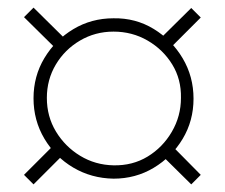

<svg xmlns="http://www.w3.org/2000/svg" viewBox="-20 -572 590 504"><path d="M148 -168 68 -88 43 -113 123 -193ZM278 -103Q220 -104 172.5 -132Q125 -160 96.5 -208Q68 -256 68 -314Q68 -372 96.5 -419.5Q125 -467 172.5 -495.5Q220 -524 278 -524Q336 -525 383.5 -496Q431 -467 459.5 -419Q488 -371 488 -313Q488 -255 459.5 -207.5Q431 -160 383.5 -131.5Q336 -103 278 -103ZM278 -138Q328 -137 367.5 -161Q407 -185 431 -226Q455 -267 455 -315Q456 -364 432 -403Q408 -442 367.5 -465.5Q327 -489 278 -489Q230 -489 190 -465.5Q150 -442 126.5 -402.5Q103 -363 103 -315Q103 -266 127 -226.5Q151 -187 190.5 -163Q230 -139 278 -138ZM396 -466 482 -551 507 -526 423 -442ZM124 -447 43 -527 68 -552 149 -472ZM422 -199 507 -113 482 -88 397 -172Z"/></svg>

Font: Brygada 1918 SemiBold
Style: Regular
Weight: 600
Designer: Mateusz Machalski | Borys Kosmynka | Przemek Hoffer
Foundry: NIEPODLEGLA 2018
Version: Version 3.006